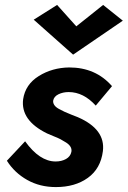

<svg xmlns="http://www.w3.org/2000/svg" viewBox="-20 -744 519 780"><path d="M290 -637 399 -724 479 -660 277 -522 117 -664 212 -724ZM82 -170Q141 -88 206 -88Q230 -88 248 -98Q266 -108 270 -127Q272 -138 266.5 -147.5Q261 -157 248.5 -165Q236 -173 225.5 -178.5Q215 -184 197 -191Q179 -198 171 -202Q63 -255 74 -341Q83 -401 137.5 -435Q192 -469 261 -470Q369 -470 435 -394L369 -315Q319 -370 259 -370Q236 -370 217.5 -361Q199 -352 196 -335Q195 -326 200.5 -317.5Q206 -309 218.5 -302Q231 -295 242 -290Q253 -285 270.5 -278Q288 -271 296 -268Q409 -219 398 -130Q389 -59 337 -21.5Q285 16 207 16Q142 16 90.5 -13Q39 -42 8 -91Z"/></svg>

Font: Jost* 600 Semi
Style: Italic
Weight: 600
Italic angle: -10°
Version: Version 3.500